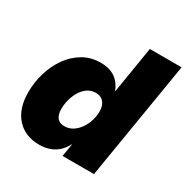

<svg xmlns="http://www.w3.org/2000/svg" viewBox="-167 -872 998 1025"><g transform="rotate(30 331.5 -359.0)"><path d="M210 10.7Q122.6 10.7 71.3 -46.1Q20 -103 20 -203.6Q20 -264.6 37.4 -323.2Q54.7 -381.8 88.1 -429.2Q121.6 -476.6 169.2 -504.9Q216.8 -533.2 277.8 -533.2Q315.4 -533.2 342.8 -522Q370.1 -510.7 388.9 -489.7Q407.7 -468.8 418.5 -439.9H419.9L466.8 -727.5H662.6L542.5 0H348.6L361.8 -78.6H360.4Q344.2 -47.4 321.5 -27.6Q298.8 -7.8 270.5 1.5Q242.2 10.7 210 10.7ZM276.4 -142.1Q305.2 -142.1 328.1 -156.7Q351.1 -171.4 367.7 -195.6Q384.3 -219.7 392.8 -248Q401.4 -276.4 401.4 -304.2Q401.4 -340.3 383.8 -360.6Q366.2 -380.9 335.9 -380.9Q306.6 -380.9 284.4 -365.5Q262.2 -350.1 247.3 -325.2Q232.4 -300.3 224.9 -271.2Q217.3 -242.2 217.3 -214.4Q217.3 -180.2 231.9 -161.1Q246.6 -142.1 276.4 -142.1Z"/></g></svg>

Font: Inter 28pt Black
Style: Italic
Weight: 900
Italic angle: -9.3988°
Designer: Rasmus Andersson
Foundry: rsms
Version: Version 4.001;git-66647c0bb